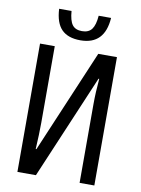

<svg xmlns="http://www.w3.org/2000/svg" viewBox="-99 -986 770 1052"><g transform="rotate(10 286.5 -460.0)"><path d="M155 -714V-287Q155 -226 150 -141H154L397 -714H501V0H419V-437Q419 -504 426 -580H422L176 0H73V-714ZM287 -770Q218 -770 182.5 -806Q147 -842 143 -920H212Q216 -867 233 -844Q250 -821 287 -821Q324 -821 341.5 -844.5Q359 -868 363 -920H432Q422 -770 287 -770Z"/></g></svg>

Font: Noto Sans UI Cond
Style: Regular
Weight: 400
Width: 3
Designer: Monotype Design Team
Foundry: Monotype Imaging Inc.
Version: Version 1.001